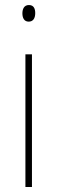

<svg xmlns="http://www.w3.org/2000/svg" viewBox="-20 -743 226 763"><path d="M95 -723C75 -723 69 -706 69 -690C69 -672 76 -657 94 -657C112 -657 120 -671 120 -691C120 -707 115 -723 95 -723ZM107 -527H81V0H107Z"/></svg>

Font: Noto Sans Khmer UI Condensed Thin
Style: Regular
Weight: 100
Width: 3
Designer: Danh Hong and the Monotype Design Team
Foundry: Monotype Imaging Inc.
Version: Version 2.002